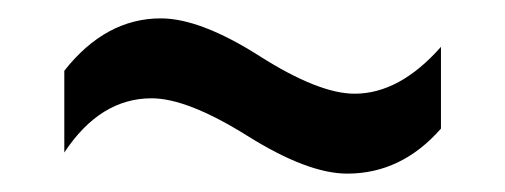

<svg xmlns="http://www.w3.org/2000/svg" viewBox="-20 -449 550 209"><path d="M50 -283V-372Q95 -429 155 -429Q198 -429 262.5 -388Q327 -347 366 -347Q415 -347 460 -398V-309Q417 -260 358 -260Q315 -260 249.5 -301Q184 -342 145 -342Q89 -342 50 -283Z"/></svg>

Font: Roundo Medium
Style: Regular
Weight: 500
Designer: Namrata Goyal (Gurmukhi), Shiva Nallaperumal (Latin)
Foundry: Indian Type Foundry
Version: Version 1.000;PS 1.0;hotconv 1.0.88;makeotf.lib2.5.647800